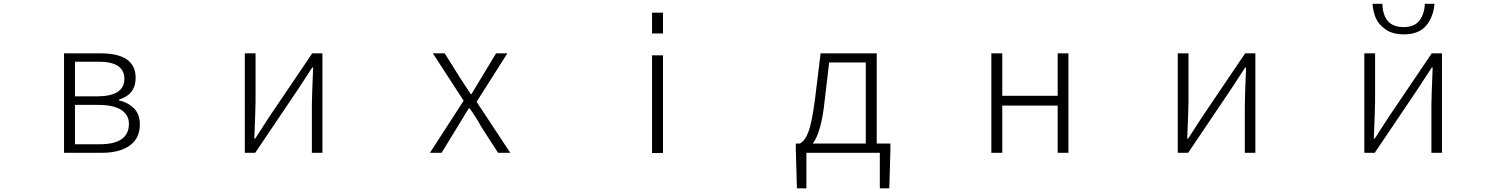

<svg xmlns="http://www.w3.org/2000/svg" viewBox="-20 -819 8040 1029"><path d="M323.2 0V-533.2H518.6Q707 -533.2 707 -401.4Q707 -312.5 617.2 -285.2V-281.2Q665 -270.5 697.3 -238.8Q729.5 -207 729.5 -152.3Q729.5 -77.1 674.8 -38.6Q620.1 0 524.4 0ZM381.8 -302.7H500Q646.5 -302.7 646.5 -396.5Q646.5 -488.3 508.8 -488.3H381.8ZM381.8 -45.9H514.6Q670.9 -45.9 670.9 -155.3Q670.9 -204.1 628.9 -230.5Q586.9 -256.8 506.8 -256.8H381.8Z M1292 0V-533.2H1349.6V-276.4Q1349.6 -242.2 1342.8 -76.2H1347.7L1422.9 -192.4L1653.3 -533.2H1708V0H1651.4V-255.9Q1651.4 -291 1658.2 -457H1653.3Q1599.6 -374 1578.1 -341.8L1347.7 0Z M2284.2 0 2464.8 -279.3 2299.8 -533.2H2363.3L2445.3 -402.3Q2452.1 -390.6 2502.9 -314.5H2506.8L2559.6 -402.3L2638.7 -533.2H2699.2L2534.2 -273.4L2714.8 0H2649.4L2558.6 -140.6Q2534.2 -186.5 2497.1 -238.3H2492.2Q2484.4 -226.6 2464.4 -192.9Q2444.3 -159.2 2432.6 -140.6L2346.7 0Z M3474.6 -639.6V-751H3533.2V-639.6ZM3474.6 1V-522.5H3533.2V1Z M4423.8 -484.4 4399.4 -277.3Q4381.8 -109.4 4335.9 -49.8H4620.1V-484.4ZM4678.7 -49.8H4752V-14.6L4746.1 190.4H4695.3V0H4301.8V190.4H4251L4245.1 -14.6V-49.8H4266.6Q4293.9 -63.5 4312.5 -111.8Q4331.1 -160.2 4347.7 -286.1L4377.9 -533.2H4678.7Z M5293 0V-533.2H5351.6V-305.7H5648.4V-533.2H5706.1V0H5648.4V-252.9H5351.6V0Z M6292 0V-533.2H6349.6V-276.4Q6349.6 -242.2 6342.8 -76.2H6347.7L6422.9 -192.4L6653.3 -533.2H6708V0H6651.4V-255.9Q6651.4 -291 6658.2 -457H6653.3Q6599.6 -374 6578.1 -341.8L6347.7 0Z M7292 0V-533.2H7349.6V-276.4Q7349.6 -242.2 7342.8 -76.2H7347.7L7422.9 -192.4L7653.3 -533.2H7708V0H7651.4V-255.9Q7651.4 -291 7658.2 -457H7653.3Q7599.6 -374 7578.1 -341.8L7347.7 0ZM7502 -634.8Q7444.3 -634.8 7406.2 -661.1Q7368.2 -687.5 7353.5 -722.2Q7338.9 -756.8 7335.9 -798.8H7388.7Q7392.6 -673.8 7502 -673.8Q7560.5 -673.8 7587.4 -709Q7614.3 -744.1 7616.2 -798.8H7668Q7663.1 -731.4 7624.5 -683.1Q7585.9 -634.8 7502 -634.8Z"/></svg>

Font: GenEi Gothic M Light
Style: Regular
Weight: 300
Designer: o_tamon (Modified); [Source Han Sans]
Ryoko NISHIZUKA  (kana & ideographs); Paul D. Hunt (Latin, Greek & Cyrillic); Wenl
Version: Version 1.1a;Original Version 1.004